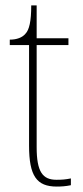

<svg xmlns="http://www.w3.org/2000/svg" viewBox="-20 -677 305 707"><path d="M189 10C205 10 222 9 241 5V-20C221 -16 208 -15 188 -15C137 -15 115 -44 115 -135V-511H232V-536H115V-657H95C95 -599 88 -567 73 -552C62 -539 42 -531 16 -531V-511H87V-141C87 -29 115 10 189 10Z"/></svg>

Font: Noto Serif Thai SemiCondensed Thin
Style: Regular
Weight: 100
Width: 4
Designer: Monotype Design Team
Foundry: Monotype Imaging Inc.
Version: Version 2.002